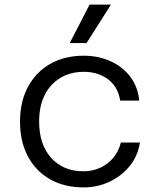

<svg xmlns="http://www.w3.org/2000/svg" viewBox="-20 -802 690 834"><path d="M343 12Q259 12 197 -23.5Q135 -59 101 -123Q67 -187 67 -274Q67 -361 102 -425.5Q137 -490 199 -525Q261 -560 344 -560Q408 -560 460.5 -536Q513 -512 546 -468.5Q579 -425 585 -365H502Q493 -424 450 -457Q407 -490 344 -490Q286 -490 242 -463.5Q198 -437 174 -389Q150 -341 150 -274Q150 -174 202.5 -116Q255 -58 343 -58Q381 -58 414.5 -73Q448 -88 472 -116.5Q496 -145 505 -183H588Q578 -122 542 -79Q506 -36 454.5 -12Q403 12 343 12ZM283 -615 369 -782H462L356 -615Z"/></svg>

Font: Azeret Mono Light
Style: Regular
Weight: 300
Designer: Martin Vácha
Foundry: Displaay
Version: Version 1.002